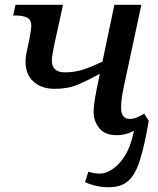

<svg xmlns="http://www.w3.org/2000/svg" viewBox="-20 -556 661 804"><path d="M436 228Q404 228 378.5 221.5Q353 215 336 207L350 163Q359 166 372.5 168.5Q386 171 399 171Q423 171 451 152.5Q479 134 502.5 97Q526 60 538 4L541 -8Q526 0 507.5 5Q489 10 469 10Q418 10 395 -20Q372 -50 372 -87Q372 -99 374.5 -121Q377 -143 383 -173L398 -247Q349 -220 307 -202Q265 -184 209 -184Q154 -184 120.5 -214Q87 -244 87 -296Q87 -319 92 -339.5Q97 -360 102 -386Q107 -412 109 -426.5Q111 -441 111 -447Q111 -474 93 -482.5Q75 -491 46 -491H35L45 -536H244L208 -372Q204 -353 200.5 -333Q197 -313 197 -303Q197 -253 252 -253Q291 -253 326 -264Q361 -275 409 -298L459 -536H572L501 -205Q495 -178 491 -152.5Q487 -127 487 -105Q487 -58 523 -58Q538 -58 551.5 -63.5Q565 -69 584 -80L603 -50Q585 55 565.5 116Q546 177 516 202.5Q486 228 436 228Z"/></svg>

Font: Noto Serif Medium
Style: Italic
Weight: 500
Italic angle: -12°
Designer: Monotype Design Team
Foundry: Monotype Imaging Inc.
Version: Version 2.014; ttfautohint (v1.8.4.7-5d5b)